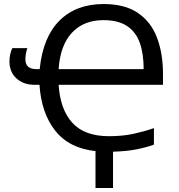

<svg xmlns="http://www.w3.org/2000/svg" viewBox="-20 -745 889 953"><path d="M494 -725Q600 -725 665 -680.5Q730 -636 759.5 -557.5Q789 -479 789 -378V-324H271Q279 -201 339.5 -135Q400 -69 521 -69Q589 -69 643.5 -81Q698 -93 744 -109V-27Q705 -13 656.5 -3.5Q608 6 541 8V188H454V5Q323 -9 254 -96.5Q185 -184 176 -324H152Q97 -324 62 -355.5Q27 -387 27 -440Q27 -460 31 -477Q35 -494 41 -506H116Q113 -499 109.5 -483.5Q106 -468 106 -451Q106 -402 160 -402H177Q193 -561 275.5 -643Q358 -725 494 -725ZM493 -645Q396 -645 337.5 -583Q279 -521 271 -402H693Q693 -478 674 -532Q655 -586 611 -615.5Q567 -645 493 -645Z"/></svg>

Font: Noto Sans IKEA
Style: Regular
Weight: 400
Designer: Monotype Design Team
Foundry: Monotype Imaging Inc.
Version: Version 2.001